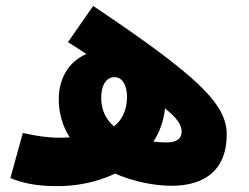

<svg xmlns="http://www.w3.org/2000/svg" viewBox="-20 -618 839 647"><path d="M558 8C678 8 744 -52 744 -165C744 -267 649 -360 294 -598L209 -476C231 -462 252 -449 271 -436C208 -409 178 -349 178 -284C178 -234 192 -191 215 -155C203 -154 189 -154 173 -154C147 -154 104 -159 57 -170L15 -18C59 0 102 8 161 9C235 11 307 -4 368 -33C432 -5 502 8 558 8ZM321 -288C321 -328 336 -358 366 -358C394 -358 408 -328 408 -292C408 -254 396 -217 364 -192C338 -215 321 -246 321 -288ZM592 -175C592 -153 579 -138 541 -138C527 -138 512 -139 497 -141C518 -173 532 -211 536 -253C579 -218 592 -196 592 -175Z"/></svg>

Font: Noto Sans Arabic UI Bk
Style: Regular
Weight: 900
Designer: Monotype Design Team, Nadine Chahine and Nizar Qandah
Foundry: Monotype Imaging Inc.
Version: Version 2.010